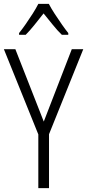

<svg xmlns="http://www.w3.org/2000/svg" viewBox="-20 -1018 448 987"><path d="M205 -393 349 -765H408L232 -328V-51H177V-327L0 -765H59ZM231 -998Q243 -975 261.5 -946.5Q280 -918 299 -891Q318 -864 331 -848V-839H298Q275 -861 251 -891Q227 -921 204 -949Q182 -921 157.5 -890.5Q133 -860 112 -839H78V-848Q94 -868 112.5 -894.5Q131 -921 148.5 -948.5Q166 -976 177 -998Z"/></svg>

Font: Noto Sans Tamil UI Condensed Light
Style: Regular
Weight: 300
Width: 3
Designer: Jelle Bosma - Monotype Design Team
Foundry: Monotype Imaging Inc.
Version: Version 2.004; ttfautohint (v1.8.4.7-5d5b)